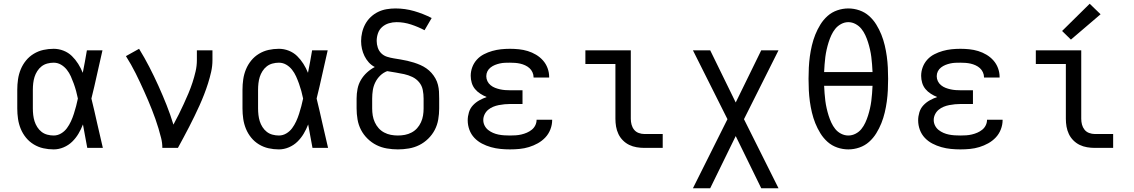

<svg xmlns="http://www.w3.org/2000/svg" viewBox="-20 -788 6040 1023"><path d="M266 8Q238 8 211 2Q184 -4 160 -18.5Q136 -33 118.5 -54.5Q101 -76 90.5 -101.5Q80 -127 76 -154.5Q72 -182 72 -210V-310Q72 -338 76 -365.5Q80 -393 90.5 -418.5Q101 -444 118.5 -465.5Q136 -487 160 -501.5Q184 -516 211 -522Q238 -528 266 -528Q293 -528 318.5 -518Q344 -508 363 -489.5Q382 -471 396.5 -448Q411 -425 421 -400Q427 -430 432.5 -460Q438 -490 443 -520H526Q511 -456 497 -391.5Q483 -327 467 -263Q483 -198 497.5 -132Q512 -66 528 0H445Q439 -31 433.5 -62Q428 -93 422 -125Q412 -99 398 -75.5Q384 -52 364.5 -33Q345 -14 319 -3Q293 8 266 8ZM266 -66Q287 -66 305.5 -77Q324 -88 336.5 -105Q349 -122 358 -141.5Q367 -161 373.5 -181.5Q380 -202 385.5 -222.5Q391 -243 395 -263Q391 -283 385.5 -303Q380 -323 373 -342.5Q366 -362 357.5 -381Q349 -400 336 -416.5Q323 -433 305 -443.5Q287 -454 266 -454Q249 -454 232 -449.5Q215 -445 201.5 -434.5Q188 -424 178.5 -409Q169 -394 164 -378Q159 -362 157 -344.5Q155 -327 155 -310V-210Q155 -193 157 -175.5Q159 -158 164 -142Q169 -126 178.5 -111Q188 -96 201.5 -85.5Q215 -75 232 -70.5Q249 -66 266 -66Z M845 0Q845 -27 838.5 -52.5Q832 -78 824.5 -103.5Q817 -129 808 -154Q799 -179 789.5 -203.5Q780 -228 769.5 -252.5Q759 -277 748 -301.5Q737 -326 726 -349.5Q715 -373 703 -397Q691 -421 678 -444Q665 -467 651 -489L721 -528Q750 -481 775.5 -431.5Q801 -382 824 -331Q847 -280 867.5 -228.5Q888 -177 904 -124Q919 -151 932.5 -178.5Q946 -206 959 -234Q972 -262 984 -290.5Q996 -319 1005.5 -348Q1015 -377 1022 -407Q1029 -437 1029 -468V-520H1112V-468Q1112 -436 1105 -405Q1098 -374 1088.5 -344Q1079 -314 1067.5 -284.5Q1056 -255 1043 -226Q1030 -197 1016 -168.5Q1002 -140 987.5 -111.5Q973 -83 958 -55.5Q943 -28 928 0Z M1466 8Q1438 8 1411 2Q1384 -4 1360 -18.5Q1336 -33 1318.5 -54.5Q1301 -76 1290.5 -101.5Q1280 -127 1276 -154.5Q1272 -182 1272 -210V-310Q1272 -338 1276 -365.5Q1280 -393 1290.5 -418.5Q1301 -444 1318.5 -465.5Q1336 -487 1360 -501.5Q1384 -516 1411 -522Q1438 -528 1466 -528Q1493 -528 1518.5 -518Q1544 -508 1563 -489.5Q1582 -471 1596.5 -448Q1611 -425 1621 -400Q1627 -430 1632.5 -460Q1638 -490 1643 -520H1726Q1711 -456 1697 -391.5Q1683 -327 1667 -263Q1683 -198 1697.5 -132Q1712 -66 1728 0H1645Q1639 -31 1633.5 -62Q1628 -93 1622 -125Q1612 -99 1598 -75.5Q1584 -52 1564.5 -33Q1545 -14 1519 -3Q1493 8 1466 8ZM1466 -66Q1487 -66 1505.5 -77Q1524 -88 1536.5 -105Q1549 -122 1558 -141.5Q1567 -161 1573.5 -181.5Q1580 -202 1585.5 -222.5Q1591 -243 1595 -263Q1591 -283 1585.5 -303Q1580 -323 1573 -342.5Q1566 -362 1557.5 -381Q1549 -400 1536 -416.5Q1523 -433 1505 -443.5Q1487 -454 1466 -454Q1449 -454 1432 -449.5Q1415 -445 1401.5 -434.5Q1388 -424 1378.5 -409Q1369 -394 1364 -378Q1359 -362 1357 -344.5Q1355 -327 1355 -310V-210Q1355 -193 1357 -175.5Q1359 -158 1364 -142Q1369 -126 1378.5 -111Q1388 -96 1401.5 -85.5Q1415 -75 1432 -70.5Q1449 -66 1466 -66Z M2100 8Q2071 8 2041.5 3Q2012 -2 1986 -15Q1960 -28 1938.5 -49Q1917 -70 1903.5 -96Q1890 -122 1885 -151.5Q1880 -181 1880 -210V-263Q1880 -289 1885 -314.5Q1890 -340 1903 -362Q1916 -384 1935 -401.5Q1954 -419 1977 -431Q1959 -440 1945 -455.5Q1931 -471 1922 -489.5Q1913 -508 1908.5 -528Q1904 -548 1904 -569Q1904 -592 1909.5 -615.5Q1915 -639 1926.5 -660Q1938 -681 1955.5 -697.5Q1973 -714 1994.5 -724.5Q2016 -735 2040 -739Q2064 -743 2087 -743Q2138 -743 2186.5 -729Q2235 -715 2280 -692L2242 -627Q2208 -645 2170 -657.5Q2132 -670 2093 -670Q2072 -670 2052 -664Q2032 -658 2016.5 -644.5Q2001 -631 1994 -611Q1987 -591 1987 -570Q1987 -552 1993 -534Q1999 -516 2012 -503.5Q2025 -491 2042.5 -485.5Q2060 -480 2078.5 -477Q2097 -474 2115 -471Q2133 -468 2150.5 -464Q2168 -460 2185.5 -454.5Q2203 -449 2220 -441.5Q2237 -434 2252 -423.5Q2267 -413 2279 -399.5Q2291 -386 2300 -370Q2309 -354 2313.5 -336Q2318 -318 2319 -300Q2320 -282 2320 -263V-210Q2320 -181 2315 -151.5Q2310 -122 2296.5 -96Q2283 -70 2261.5 -49Q2240 -28 2214 -15Q2188 -2 2158.5 3Q2129 8 2100 8ZM2100 -66Q2119 -66 2137.5 -69.5Q2156 -73 2173 -82Q2190 -91 2202.5 -105Q2215 -119 2223 -136.5Q2231 -154 2234 -172.5Q2237 -191 2237 -210V-263Q2237 -286 2232.5 -309Q2228 -332 2213 -350Q2198 -368 2177 -378Q2156 -388 2133.5 -393Q2111 -398 2088.5 -401.5Q2066 -405 2043 -409Q2022 -401 2006 -385.5Q1990 -370 1980 -350Q1970 -330 1966.5 -308Q1963 -286 1963 -263V-210Q1963 -191 1966 -172.5Q1969 -154 1977 -136.5Q1985 -119 1997.5 -105Q2010 -91 2027 -82Q2044 -73 2062.5 -69.5Q2081 -66 2100 -66Z M2697 8Q2672 8 2646.5 5.5Q2621 3 2596 -4Q2571 -11 2548 -23Q2525 -35 2507.5 -53.5Q2490 -72 2481 -96.5Q2472 -121 2472 -147Q2472 -168 2478.5 -189.5Q2485 -211 2500 -227Q2515 -243 2534 -253.5Q2553 -264 2573 -271Q2556 -278 2539.5 -288.5Q2523 -299 2511 -313.5Q2499 -328 2493.5 -346.5Q2488 -365 2488 -384Q2488 -408 2496.5 -430.5Q2505 -453 2521 -470.5Q2537 -488 2558.5 -499Q2580 -510 2603 -516.5Q2626 -523 2649.5 -525.5Q2673 -528 2697 -528Q2721 -528 2745 -525.5Q2769 -523 2792 -516Q2815 -509 2836 -496.5Q2857 -484 2873 -466Q2889 -448 2897.5 -425Q2906 -402 2906 -378Q2906 -377 2906 -376.5Q2906 -376 2906 -375H2823Q2823 -375 2823 -375.5Q2823 -376 2823 -376Q2823 -390 2817 -403Q2811 -416 2801 -425Q2791 -434 2778 -440Q2765 -446 2751.5 -449Q2738 -452 2724.5 -453Q2711 -454 2697 -454Q2684 -454 2670.5 -453.5Q2657 -453 2643.5 -450Q2630 -447 2617.5 -442Q2605 -437 2594 -428.5Q2583 -420 2577 -408Q2571 -396 2571 -382Q2571 -368 2577 -355.5Q2583 -343 2594 -334Q2605 -325 2618 -320Q2631 -315 2644.5 -312Q2658 -309 2672 -308Q2686 -307 2700 -307H2764V-234H2700Q2684 -234 2668.5 -232.5Q2653 -231 2637.5 -228Q2622 -225 2607.5 -219Q2593 -213 2581 -203Q2569 -193 2562 -178.5Q2555 -164 2555 -149Q2555 -148 2555 -148Q2555 -148 2555 -148Q2555 -133 2562 -119Q2569 -105 2581 -95.5Q2593 -86 2607 -80Q2621 -74 2636 -71Q2651 -68 2666.5 -67Q2682 -66 2697 -66Q2713 -66 2728 -67Q2743 -68 2758 -71.5Q2773 -75 2787 -81Q2801 -87 2813 -96.5Q2825 -106 2832 -120Q2839 -134 2839 -150Q2839 -150 2839 -150Q2839 -150 2839 -150H2922Q2922 -149 2922 -149Q2922 -149 2922 -148Q2922 -123 2912.5 -98.5Q2903 -74 2885.5 -55.5Q2868 -37 2845.5 -24.5Q2823 -12 2798.5 -4.5Q2774 3 2748.5 5.5Q2723 8 2697 8Z M3413 0Q3393 0 3372 -3.5Q3351 -7 3332.5 -16Q3314 -25 3299 -40Q3284 -55 3275 -74Q3266 -93 3262.5 -113.5Q3259 -134 3259 -155V-447H3099V-520H3341V-155Q3341 -139 3345 -124Q3349 -109 3358.5 -97Q3368 -85 3383 -79.5Q3398 -74 3413 -74H3511V0Z M3672 215 3856 -153 3672 -520H3764L3900 -242L4036 -520H4128L3944 -153L4128 215H4036L3900 -63L3764 215Z M4500 8Q4470 8 4441 -2Q4412 -12 4389.5 -32Q4367 -52 4351 -78Q4335 -104 4324 -131.5Q4313 -159 4306 -188.5Q4299 -218 4295 -247.5Q4291 -277 4289.5 -307Q4288 -337 4288 -368Q4288 -398 4289.5 -428Q4291 -458 4295 -487.5Q4299 -517 4306 -546.5Q4313 -576 4324 -603.5Q4335 -631 4351 -657Q4367 -683 4389.5 -703Q4412 -723 4441 -733Q4470 -743 4500 -743Q4530 -743 4559 -733Q4588 -723 4610.5 -703Q4633 -683 4649 -657Q4665 -631 4676 -603.5Q4687 -576 4694 -546.5Q4701 -517 4705 -487.5Q4709 -458 4710.5 -428Q4712 -398 4712 -368Q4712 -337 4710.5 -307Q4709 -277 4705 -247.5Q4701 -218 4694 -188.5Q4687 -159 4676 -131.5Q4665 -104 4649 -78Q4633 -52 4610.5 -32Q4588 -12 4559 -2Q4530 8 4500 8ZM4371 -404H4629Q4628 -424 4626.5 -444.5Q4625 -465 4622.5 -484.5Q4620 -504 4615.5 -524Q4611 -544 4605 -563Q4599 -582 4590.5 -600.5Q4582 -619 4569.5 -634.5Q4557 -650 4538.5 -660Q4520 -670 4500 -670Q4480 -670 4461.5 -660Q4443 -650 4430.5 -634.5Q4418 -619 4409.5 -600.5Q4401 -582 4395 -563Q4389 -544 4384.5 -524Q4380 -504 4377.5 -484.5Q4375 -465 4373.5 -444.5Q4372 -424 4371 -404ZM4500 -66Q4520 -66 4538.5 -75.5Q4557 -85 4569.5 -100.5Q4582 -116 4590.5 -134.5Q4599 -153 4605 -172Q4611 -191 4615.5 -211Q4620 -231 4622.5 -250.5Q4625 -270 4626.5 -290.5Q4628 -311 4629 -331H4371Q4372 -311 4373.5 -290.5Q4375 -270 4377.5 -250.5Q4380 -231 4384.5 -211Q4389 -191 4395 -172Q4401 -153 4409.5 -134.5Q4418 -116 4430.5 -100.5Q4443 -85 4461.5 -75.5Q4480 -66 4500 -66Z M5097 8Q5072 8 5046.5 5.5Q5021 3 4996 -4Q4971 -11 4948 -23Q4925 -35 4907.5 -53.5Q4890 -72 4881 -96.5Q4872 -121 4872 -147Q4872 -168 4878.5 -189.5Q4885 -211 4900 -227Q4915 -243 4934 -253.5Q4953 -264 4973 -271Q4956 -278 4939.5 -288.5Q4923 -299 4911 -313.5Q4899 -328 4893.5 -346.5Q4888 -365 4888 -384Q4888 -408 4896.5 -430.5Q4905 -453 4921 -470.5Q4937 -488 4958.5 -499Q4980 -510 5003 -516.5Q5026 -523 5049.5 -525.5Q5073 -528 5097 -528Q5121 -528 5145 -525.5Q5169 -523 5192 -516Q5215 -509 5236 -496.5Q5257 -484 5273 -466Q5289 -448 5297.5 -425Q5306 -402 5306 -378Q5306 -377 5306 -376.5Q5306 -376 5306 -375H5223Q5223 -375 5223 -375.5Q5223 -376 5223 -376Q5223 -390 5217 -403Q5211 -416 5201 -425Q5191 -434 5178 -440Q5165 -446 5151.5 -449Q5138 -452 5124.5 -453Q5111 -454 5097 -454Q5084 -454 5070.5 -453.5Q5057 -453 5043.5 -450Q5030 -447 5017.5 -442Q5005 -437 4994 -428.5Q4983 -420 4977 -408Q4971 -396 4971 -382Q4971 -368 4977 -355.5Q4983 -343 4994 -334Q5005 -325 5018 -320Q5031 -315 5044.5 -312Q5058 -309 5072 -308Q5086 -307 5100 -307H5164V-234H5100Q5084 -234 5068.5 -232.5Q5053 -231 5037.5 -228Q5022 -225 5007.5 -219Q4993 -213 4981 -203Q4969 -193 4962 -178.5Q4955 -164 4955 -149Q4955 -148 4955 -148Q4955 -148 4955 -148Q4955 -133 4962 -119Q4969 -105 4981 -95.5Q4993 -86 5007 -80Q5021 -74 5036 -71Q5051 -68 5066.5 -67Q5082 -66 5097 -66Q5113 -66 5128 -67Q5143 -68 5158 -71.5Q5173 -75 5187 -81Q5201 -87 5213 -96.5Q5225 -106 5232 -120Q5239 -134 5239 -150Q5239 -150 5239 -150Q5239 -150 5239 -150H5322Q5322 -149 5322 -149Q5322 -149 5322 -148Q5322 -123 5312.5 -98.5Q5303 -74 5285.5 -55.5Q5268 -37 5245.5 -24.5Q5223 -12 5198.5 -4.5Q5174 3 5148.5 5.5Q5123 8 5097 8Z M5813 0Q5793 0 5772 -3.5Q5751 -7 5732.5 -16Q5714 -25 5699 -40Q5684 -55 5675 -74Q5666 -93 5662.5 -113.5Q5659 -134 5659 -155V-447H5499V-520H5741V-155Q5741 -139 5745 -124Q5749 -109 5758.5 -97Q5768 -85 5783 -79.5Q5798 -74 5813 -74H5911V0ZM5686 -577 5639 -623 5786 -768 5844 -712Z"/></svg>

Font: Iosevka SS04 Extended
Style: Regular
Weight: 400
Width: 7
Monospace: yes
Designer: Belleve Invis
Foundry: Belleve Invis
Version: Version 19.0.0; ttfautohint (v1.8.4)